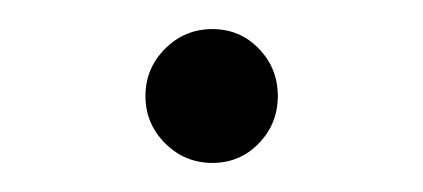

<svg xmlns="http://www.w3.org/2000/svg" viewBox="-20 -99 291 132"><path d="M80 -33Q80 -52 93.5 -65.5Q107 -79 126 -79Q145 -79 158 -65.5Q171 -52 171 -33Q171 -14 158 -0.5Q145 13 126 13Q107 13 93.5 -0.5Q80 -14 80 -33Z"/></svg>

Font: Arima Madurai Light
Style: Regular
Weight: 300
Designer: Joana Correia and Natanael Gama
Foundry: NDISCOVER
Version: Version 1.020